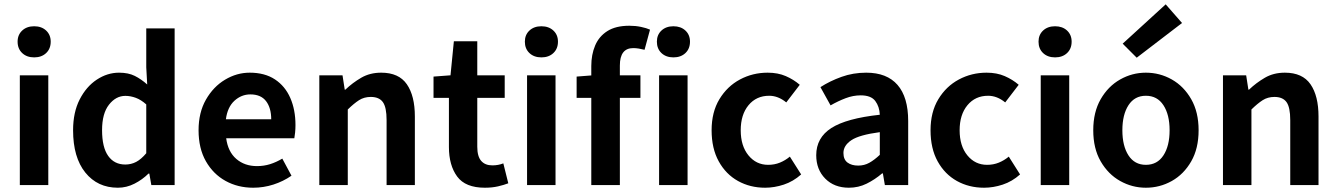

<svg xmlns="http://www.w3.org/2000/svg" viewBox="-20 -857 6192 889"><path d="M71.8 0V-508.3H203.6V0ZM138.2 -591.3Q104 -591.3 82.8 -611.3Q61.5 -631.3 61.5 -664.1Q61.5 -695.8 82.8 -715.6Q104 -735.4 138.2 -735.4Q172.4 -735.4 193.6 -715.6Q214.8 -695.8 214.8 -664.1Q214.8 -631.3 193.6 -611.3Q172.4 -591.3 138.2 -591.3Z M525.9 12.2Q431.6 12.2 375 -58.1Q318.4 -128.4 318.4 -253.9Q318.4 -336.9 348.9 -396.5Q379.4 -456.1 428.2 -488.3Q477.1 -520.5 531.2 -520.5Q574.2 -520.5 604 -505.6Q633.8 -490.7 661.6 -465.8L657.2 -545.4V-725.6H788.6V0H680.7L671.4 -53.2H667.5Q639.6 -25.4 602.8 -6.6Q565.9 12.2 525.9 12.2ZM560.1 -95.2Q587.4 -95.2 610.6 -107.4Q633.8 -119.6 657.2 -147.5V-373.5Q633.3 -395 608.6 -404.1Q584 -413.1 560.5 -413.1Q516.6 -413.1 484.6 -372.3Q452.6 -331.5 452.6 -254.4Q452.6 -174.8 481 -135Q509.3 -95.2 560.1 -95.2Z M1152.3 12.2Q1081.5 12.2 1024.4 -19.3Q967.3 -50.8 933.3 -110.4Q899.4 -169.9 899.4 -253.9Q899.4 -335.9 933.6 -395.8Q967.8 -455.6 1022 -488Q1076.2 -520.5 1136.2 -520.5Q1206.1 -520.5 1253.2 -489.3Q1300.3 -458 1324.2 -403.3Q1348.1 -348.6 1348.1 -277.8Q1348.1 -259.8 1346.4 -243.2Q1344.7 -226.6 1342.8 -216.8H1027.3Q1035.6 -154.3 1074.2 -121.1Q1112.8 -87.9 1169.9 -87.9Q1201.7 -87.9 1230.5 -96.9Q1259.3 -106 1287.1 -122.6L1329.6 -43.5Q1291.5 -17.1 1245.8 -2.4Q1200.2 12.2 1152.3 12.2ZM1025.9 -304.7H1235.8Q1235.8 -357.4 1211.9 -388.7Q1188 -419.9 1139.2 -419.9Q1097.7 -419.9 1065.4 -390.4Q1033.2 -360.8 1025.9 -304.7Z M1458.5 0V-508.3H1565.9L1576.2 -441.9H1579.1Q1612.3 -473.6 1652.6 -497.1Q1692.9 -520.5 1745.1 -520.5Q1826.7 -520.5 1863.8 -466.8Q1900.9 -413.1 1900.9 -317.4V0H1770V-300.8Q1770 -360.4 1752.7 -384.3Q1735.4 -408.2 1696.8 -408.2Q1666 -408.2 1642.3 -393.1Q1618.7 -377.9 1590.3 -350.1V0Z M2225.1 12.2Q2134.8 12.2 2096.7 -39.8Q2058.6 -91.8 2058.6 -176.3V-403.8H1987.3V-502.4L2065.9 -508.3L2081.5 -666H2189.9V-508.3H2316.9V-403.8H2189.9V-177.7Q2189.9 -132.8 2208 -112.1Q2226.1 -91.3 2259.8 -91.3Q2287.1 -91.3 2310.5 -100.6L2333.5 -8.3Q2313.5 -0.5 2285.9 5.9Q2258.3 12.2 2225.1 12.2Z M2420.4 0V-508.3H2552.2V0ZM2486.8 -591.3Q2452.6 -591.3 2431.4 -611.3Q2410.2 -631.3 2410.2 -664.1Q2410.2 -695.8 2431.4 -715.6Q2452.6 -735.4 2486.8 -735.4Q2521 -735.4 2542.2 -715.6Q2563.5 -695.8 2563.5 -664.1Q2563.5 -631.3 2542.2 -611.3Q2521 -591.3 2486.8 -591.3Z M2717.8 0V-551.3Q2717.8 -604 2735.6 -646.2Q2753.4 -688.5 2792.2 -713.1Q2831.1 -737.8 2894 -737.8Q2922.9 -737.8 2948.2 -732.4Q2973.6 -727.1 2989.7 -719.7L2964.4 -626.5Q2951.2 -629.9 2937.7 -632.1Q2924.3 -634.3 2912.1 -634.3Q2850.1 -634.3 2850.1 -553.7V0ZM2649.9 -403.8V-502.4L2725.1 -508.3H2945.3V-403.8Z M3031.7 0V-508.3H3163.6V0ZM3098.1 -591.3Q3064 -591.3 3042.7 -611.3Q3021.5 -631.3 3021.5 -664.1Q3021.5 -695.8 3042.7 -715.6Q3064 -735.4 3098.1 -735.4Q3132.3 -735.4 3153.6 -715.6Q3174.8 -695.8 3174.8 -664.1Q3174.8 -631.3 3153.6 -611.3Q3132.3 -591.3 3098.1 -591.3Z M3522.9 12.2Q3453.1 12.2 3397 -19Q3340.8 -50.3 3307.9 -109.9Q3274.9 -169.4 3274.9 -253.9Q3274.9 -337.9 3311 -397.7Q3347.2 -457.5 3406.2 -489Q3465.3 -520.5 3534.2 -520.5Q3582 -520.5 3618.4 -504.6Q3654.8 -488.8 3683.1 -464.4L3620.6 -382.8Q3583 -413.6 3541.5 -413.6Q3481.9 -413.6 3445.8 -369.9Q3409.7 -326.2 3409.7 -253.9Q3409.7 -181.2 3445.6 -137.5Q3481.4 -93.8 3536.6 -93.8Q3565.9 -93.8 3591.1 -104Q3616.2 -114.3 3637.2 -131.8L3689.5 -49.3Q3652.8 -16.6 3609.1 -2.2Q3565.4 12.2 3522.9 12.2Z M3910.6 12.2Q3842.8 12.2 3801 -30Q3759.3 -72.3 3759.3 -138.2Q3759.3 -219.2 3829.3 -264.2Q3899.4 -309.1 4053.7 -325.7Q4052.2 -363.3 4032.7 -389.4Q4013.2 -415.5 3965.3 -415.5Q3930.2 -415.5 3895.5 -402.3Q3860.8 -389.2 3825.7 -369.1L3778.8 -453.6Q3822.8 -481.9 3876.5 -501.2Q3930.2 -520.5 3990.7 -520.5Q4086.4 -520.5 4135.7 -463.9Q4185.1 -407.2 4185.1 -296.4V0H4077.1L4067.9 -54.2H4064.5Q4030.8 -25.4 3992.7 -6.6Q3954.6 12.2 3910.6 12.2ZM3953.6 -90.3Q3981.9 -90.3 4005.1 -103.3Q4028.3 -116.2 4053.7 -140.1V-245.1Q3958.5 -232.4 3921.9 -207.8Q3885.3 -183.1 3885.3 -148.9Q3885.3 -118.2 3904.3 -104.2Q3923.3 -90.3 3953.6 -90.3Z M4536.6 12.2Q4466.8 12.2 4410.6 -19Q4354.5 -50.3 4321.5 -109.9Q4288.6 -169.4 4288.6 -253.9Q4288.6 -337.9 4324.7 -397.7Q4360.8 -457.5 4419.9 -489Q4479 -520.5 4547.9 -520.5Q4595.7 -520.5 4632.1 -504.6Q4668.5 -488.8 4696.8 -464.4L4634.3 -382.8Q4596.7 -413.6 4555.2 -413.6Q4495.6 -413.6 4459.5 -369.9Q4423.3 -326.2 4423.3 -253.9Q4423.3 -181.2 4459.2 -137.5Q4495.1 -93.8 4550.3 -93.8Q4579.6 -93.8 4604.7 -104Q4629.9 -114.3 4650.9 -131.8L4703.1 -49.3Q4666.5 -16.6 4622.8 -2.2Q4579.1 12.2 4536.6 12.2Z M4798.8 0V-508.3H4930.7V0ZM4865.2 -591.3Q4831.1 -591.3 4809.8 -611.3Q4788.6 -631.3 4788.6 -664.1Q4788.6 -695.8 4809.8 -715.6Q4831.1 -735.4 4865.2 -735.4Q4899.4 -735.4 4920.7 -715.6Q4941.9 -695.8 4941.9 -664.1Q4941.9 -631.3 4920.7 -611.3Q4899.4 -591.3 4865.2 -591.3Z M5285.6 12.2Q5222.2 12.2 5166.5 -19Q5110.8 -50.3 5076.4 -109.9Q5042 -169.4 5042 -253.9Q5042 -337.9 5076.4 -397.7Q5110.8 -457.5 5166.5 -489Q5222.2 -520.5 5285.6 -520.5Q5350.1 -520.5 5405.8 -489Q5461.4 -457.5 5495.6 -397.7Q5529.8 -337.9 5529.8 -253.9Q5529.8 -169.4 5495.6 -109.9Q5461.4 -50.3 5405.8 -19Q5350.1 12.2 5285.6 12.2ZM5285.6 -93.8Q5338.4 -93.8 5366.9 -137.5Q5395.5 -181.2 5395.5 -253.9Q5395.5 -326.2 5366.9 -369.9Q5338.4 -413.6 5285.6 -413.6Q5233.4 -413.6 5205.1 -369.9Q5176.8 -326.2 5176.8 -253.9Q5176.8 -181.2 5205.1 -137.5Q5233.4 -93.8 5285.6 -93.8ZM5243.2 -589.8 5178.2 -654.8 5377.4 -836.9 5453.1 -750.5Z M5642.6 0V-508.3H5750L5760.3 -441.9H5763.2Q5796.4 -473.6 5836.7 -497.1Q5877 -520.5 5929.2 -520.5Q6010.7 -520.5 6047.9 -466.8Q6085 -413.1 6085 -317.4V0H5954.1V-300.8Q5954.1 -360.4 5936.8 -384.3Q5919.4 -408.2 5880.9 -408.2Q5850.1 -408.2 5826.4 -393.1Q5802.7 -377.9 5774.4 -350.1V0Z"/></svg>

Font: Akatab ExtraBold
Style: Regular
Weight: 800
Designer: SIL International
Foundry: SIL International
Version: Version 3.000